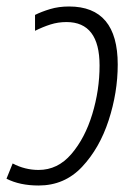

<svg xmlns="http://www.w3.org/2000/svg" viewBox="-35 -562 414 592"><path d="M84 10Q164 10 218 -47.5Q272 -105 300 -191Q328 -277 328 -363Q328 -542 178 -542Q146 -542 119.5 -534Q93 -526 73 -516V-467Q97 -479 120.5 -486.5Q144 -494 170 -494Q272 -494 272 -360Q272 -284 249.5 -210Q227 -136 185 -87Q143 -38 84 -38Q42 -38 4 -58L-15 -11Q26 10 84 10Z"/></svg>

Font: Noto Sans Display SemiCondensed Light
Style: Italic
Weight: 300
Width: 4
Italic angle: -12°
Designer: Monotype Design Team
Foundry: Monotype Imaging Inc.
Version: Version 1.900